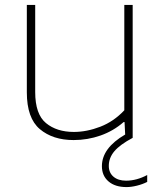

<svg xmlns="http://www.w3.org/2000/svg" viewBox="-20 -560 657 780"><path d="M279 9Q194.5 9 141.8 -35.5Q89 -80 89 -185V-540H123V-186Q123 -96 166.8 -60Q210.5 -24 280 -24Q332.5 -24 387.5 -45.2Q442.5 -66.5 485 -112V-540H519V0Q467.5 27.5 444.8 54.2Q422 81 422 114Q422 141.5 441 157.8Q460 174 492 174Q535 174 578 151V179Q559.5 188.5 536.5 194.2Q513.5 200 494 200Q447.5 200 420.8 177Q394 154 394 115Q394 41.5 488.5 -13.5L486 -64H482Q441 -28 388.5 -9.5Q336 9 279 9Z"/></svg>

Font: Encode Sans Expanded Expanded Thin
Style: Regular
Weight: 100
Width: 7
Designer: Multiple Designers
Foundry: Impallari Type
Version: Version 3.000; ttfautohint (v1.8.3) -l 8 -r 50 -G 200 -x 14 